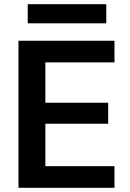

<svg xmlns="http://www.w3.org/2000/svg" viewBox="-20 -894 618 914"><path d="M68 0V-700H525V-597H196V-405H495V-305H196V-103H525V0ZM112 -783V-874H486V-783Z"/></svg>

Font: Firefly Display
Style: Bold
Weight: 700
Designer: Colophon Foundry, Jonny Pinhorn
Foundry: Colophon Foundry
Version: Version 1.200; ttfautohint (v1.8.3)